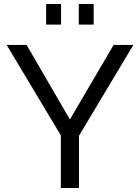

<svg xmlns="http://www.w3.org/2000/svg" viewBox="-20 -933 695 953"><path d="M112 -710 327 -340 544 -710H642L372 -259V0H282V-261L13 -710ZM209 -811V-913H283V-811ZM371 -811V-913H445V-811Z"/></svg>

Font: Raleway Medium
Style: Regular
Weight: 500
Designer: Matt McInerney, Pablo Impallari, Rodrigo Fuenzalida
Foundry: Matt McInerney, Pablo Impallari, Rodrigo Fuenzalida
Version: Version 4.026